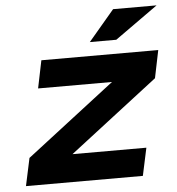

<svg xmlns="http://www.w3.org/2000/svg" viewBox="-50 -727 712 774"><g transform="rotate(-5 306.0 -340.0)"><path d="M130 -500 107 -388H406L48 -112L24 0H497L521 -112H222L580 -388L603 -500ZM331 -556H438L612 -680H436Z"/></g></svg>

Font: LT Wave Bold
Style: Italic
Weight: 700
Designer: Daniel Lyons
Version: Version 2.5 (Glyphs App)